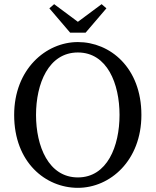

<svg xmlns="http://www.w3.org/2000/svg" viewBox="-20 -887 747 922"><path d="M354 15C509 15 659 -116 659 -335C659 -563 508 -685 354 -685C200 -685 48 -554 48 -335C48 -107 199 15 354 15ZM354 -35C213 -35 153 -185 153 -335C153 -485 213 -635 354 -635C495 -635 554 -485 554 -335C554 -185 495 -35 354 -35ZM240 -867 217 -847 317 -730H391L491 -847L468 -867L312 -751H396L240 -867Z"/></svg>

Font: Source Serif Variable
Style: Regular
Weight: 389
Designer: Frank Grießhammer
Foundry: Adobe Systems Incorporated
Version: Version 3.001;hotconv 1.0.111;makeotfexe 2.5.65597